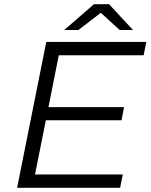

<svg xmlns="http://www.w3.org/2000/svg" viewBox="-20 -901 722 921"><path d="M205 -387H575L563 -324H193ZM148 -64H569L556 0H62L202 -700H682L669 -636H262ZM288 -757 431 -881H503L618 -757H554L438 -863H494L356 -757Z"/></svg>

Font: MOST Montserrat
Style: Italic
Weight: 400
Italic angle: -11.3°
Designer: Julieta Ulanovsky
Foundry: Julieta Ulanovsky
Version: Version 8.000;March 11, 2024;FontCreator 15.0.0.2926 64-bit